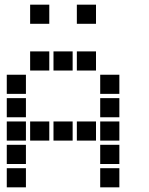

<svg xmlns="http://www.w3.org/2000/svg" viewBox="-20 -811 640 822"><path d="M110 -791Q109 -791 109 -791Q109 -791 109 -790V-710Q109 -709 109 -709Q109 -709 110 -709H190Q191 -709 191 -709Q191 -709 191 -710V-790Q191 -791 191 -791Q191 -791 190 -791ZM310 -791Q309 -791 309 -791Q309 -791 309 -790V-710Q309 -709 309 -709Q309 -709 310 -709H390Q391 -709 391 -709Q391 -709 391 -710V-790Q391 -791 391 -791Q391 -791 390 -791ZM110 -591Q109 -591 109 -591Q109 -591 109 -590V-510Q109 -509 109 -509Q109 -509 110 -509H190Q191 -509 191 -509Q191 -509 191 -510V-590Q191 -591 191 -591Q191 -591 190 -591ZM210 -591Q209 -591 209 -591Q209 -591 209 -590V-510Q209 -509 209 -509Q209 -509 210 -509H290Q291 -509 291 -509Q291 -509 291 -510V-590Q291 -591 291 -591Q291 -591 290 -591ZM310 -591Q309 -591 309 -591Q309 -591 309 -590V-510Q309 -509 309 -509Q309 -509 310 -509H390Q391 -509 391 -509Q391 -509 391 -510V-590Q391 -591 391 -591Q391 -591 390 -591ZM10 -491Q9 -491 9 -491Q9 -491 9 -490V-410Q9 -409 9 -409Q9 -409 10 -409H90Q91 -409 91 -409Q91 -409 91 -410V-490Q91 -491 91 -491Q91 -491 90 -491ZM410 -491Q409 -491 409 -491Q409 -491 409 -490V-410Q409 -409 409 -409Q409 -409 410 -409H490Q491 -409 491 -409Q491 -409 491 -410V-490Q491 -491 491 -491Q491 -491 490 -491ZM10 -391Q9 -391 9 -391Q9 -391 9 -390V-310Q9 -309 9 -309Q9 -309 10 -309H90Q91 -309 91 -309Q91 -309 91 -310V-390Q91 -391 91 -391Q91 -391 90 -391ZM410 -391Q409 -391 409 -391Q409 -391 409 -390V-310Q409 -309 409 -309Q409 -309 410 -309H490Q491 -309 491 -309Q491 -309 491 -310V-390Q491 -391 491 -391Q491 -391 490 -391ZM10 -291Q9 -291 9 -291Q9 -291 9 -290V-210Q9 -209 9 -209Q9 -209 10 -209H90Q91 -209 91 -209Q91 -209 91 -210V-290Q91 -291 91 -291Q91 -291 90 -291ZM110 -291Q109 -291 109 -291Q109 -291 109 -290V-210Q109 -209 109 -209Q109 -209 110 -209H190Q191 -209 191 -209Q191 -209 191 -210V-290Q191 -291 191 -291Q191 -291 190 -291ZM210 -291Q209 -291 209 -291Q209 -291 209 -290V-210Q209 -209 209 -209Q209 -209 210 -209H290Q291 -209 291 -209Q291 -209 291 -210V-290Q291 -291 291 -291Q291 -291 290 -291ZM310 -291Q309 -291 309 -291Q309 -291 309 -290V-210Q309 -209 309 -209Q309 -209 310 -209H390Q391 -209 391 -209Q391 -209 391 -210V-290Q391 -291 391 -291Q391 -291 390 -291ZM410 -291Q409 -291 409 -291Q409 -291 409 -290V-210Q409 -209 409 -209Q409 -209 410 -209H490Q491 -209 491 -209Q491 -209 491 -210V-290Q491 -291 491 -291Q491 -291 490 -291ZM10 -191Q9 -191 9 -191Q9 -191 9 -190V-110Q9 -109 9 -109Q9 -109 10 -109H90Q91 -109 91 -109Q91 -109 91 -110V-190Q91 -191 91 -191Q91 -191 90 -191ZM410 -191Q409 -191 409 -191Q409 -191 409 -190V-110Q409 -109 409 -109Q409 -109 410 -109H490Q491 -109 491 -109Q491 -109 491 -110V-190Q491 -191 491 -191Q491 -191 490 -191ZM10 -91Q9 -91 9 -91Q9 -91 9 -90V-10Q9 -9 9 -9Q9 -9 10 -9H90Q91 -9 91 -9Q91 -9 91 -10V-90Q91 -91 91 -91Q91 -91 90 -91ZM410 -91Q409 -91 409 -91Q409 -91 409 -90V-10Q409 -9 409 -9Q409 -9 410 -9H490Q491 -9 491 -9Q491 -9 491 -10V-90Q491 -91 491 -91Q491 -91 490 -91Z"/></svg>

Font: Doto Black ExtraBold
Style: Regular
Weight: 800
Monospace: yes
Version: Version 1.000